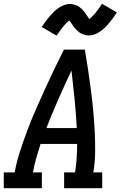

<svg xmlns="http://www.w3.org/2000/svg" viewBox="-29 -998 649 1018"><path d="M-9 0V-84H49Q59 -140 77 -195.5Q95 -251 115.5 -305.5Q136 -360 159.5 -414Q183 -468 207.5 -521.5Q232 -575 257.5 -628.5Q283 -682 310 -735H421Q430 -682 438 -628.5Q446 -575 453 -521.5Q460 -468 465 -414Q470 -360 473 -305Q476 -250 475.5 -194.5Q475 -139 466 -84H513V0H311V-84H369Q375 -122 377.5 -159.5Q380 -197 380 -235H186Q174 -197 163 -159.5Q152 -122 146 -84H193V0ZM217 -319H378Q374 -396 366.5 -472Q359 -548 350 -624Q314 -548 280.5 -472Q247 -396 217 -319ZM271 -809 192 -855Q204 -873 215 -887.5Q226 -902 236.5 -914Q247 -926 257 -936Q267 -946 281 -955.5Q295 -965 310.5 -971Q326 -977 341 -977Q351 -977 359.5 -975Q368 -973 376.5 -969.5Q385 -966 391.5 -961.5Q398 -957 405 -950Q412 -943 417 -936.5Q422 -930 426.5 -923.5Q431 -917 436 -909.5Q441 -902 445 -897Q460 -909 476 -928Q492 -947 512 -978L591 -932Q579 -914 568 -899.5Q557 -885 547 -873Q537 -861 526.5 -851Q516 -841 502.5 -831.5Q489 -822 473.5 -816Q458 -810 442 -810Q433 -810 424.5 -812Q416 -814 407.5 -817.5Q399 -821 392.5 -825.5Q386 -830 379 -837Q372 -844 366.5 -850.5Q361 -857 357 -863.5Q353 -870 347.5 -877.5Q342 -885 338 -890Q323 -878 307.5 -859Q292 -840 271 -809Z"/></svg>

Font: Iosevka Curly Slab MdExObl
Style: Regular
Weight: 500
Width: 7
Italic angle: -9°
Monospace: yes
Designer: Belleve Invis
Foundry: Belleve Invis
Version: Version 11.1.0; ttfautohint (v1.8.3)